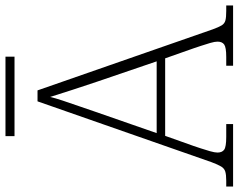

<svg xmlns="http://www.w3.org/2000/svg" viewBox="-108 -766 871 701"><g transform="rotate(-90 327.5 -415.5)"><path d="M-3 0V-25H18Q40 -25 51.5 -28.5Q63 -32 70 -43.5Q77 -55 86 -79L308 -714H348L571 -74Q579 -52 585.5 -41.5Q592 -31 603.5 -28Q615 -25 638 -25H658V0H438V-25H470Q505 -25 515.5 -32.5Q526 -40 526 -57Q526 -67 521 -84Q516 -101 510.5 -117.5Q505 -134 502 -143L465 -248H182L145 -144Q142 -135 136.5 -118.5Q131 -102 126 -84.5Q121 -67 121 -57Q121 -40 131.5 -32.5Q142 -25 178 -25H225V0ZM192 -279H454L380 -496Q366 -538 350 -586.5Q334 -635 324 -668Q320 -650 310.5 -621.5Q301 -593 290 -561.5Q279 -530 271 -506ZM181 -798V-831H471V-798Z"/></g></svg>

Font: Noto Serif Tamil ExtraLight
Style: Regular
Weight: 200
Designer: Indian Type Foundry, Tom Grace, and the Monotype Design Team
Foundry: Monotype Imaging Inc.
Version: Version 2.004; ttfautohint (v1.8.4.7-5d5b)